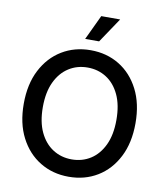

<svg xmlns="http://www.w3.org/2000/svg" viewBox="-100 -1026 963 1118"><g transform="rotate(10 381.5 -467.0)"><path d="M381.8 10.3Q287.1 10.3 212.4 -35.2Q137.7 -80.6 94.5 -164.3Q51.3 -248 51.3 -363.3Q51.3 -479.5 94.5 -563.2Q137.7 -647 212.4 -692.4Q287.1 -737.8 381.8 -737.8Q477.1 -737.8 551.5 -692.4Q626 -647 668.9 -563.2Q711.9 -479.5 711.9 -363.3Q711.9 -248 668.9 -164.1Q626 -80.1 551.5 -34.9Q477.1 10.3 381.8 10.3ZM381.8 -92.3Q443.8 -92.3 492.9 -123.5Q542 -154.8 570.6 -215.3Q599.1 -275.9 599.1 -363.3Q599.1 -451.7 570.6 -512.2Q542 -572.8 492.9 -604Q443.8 -635.3 381.8 -635.3Q319.8 -635.3 270.5 -603.8Q221.2 -572.3 192.6 -511.7Q164.1 -451.2 164.1 -363.3Q164.1 -275.9 192.6 -215.6Q221.2 -155.3 270.5 -123.8Q319.8 -92.3 381.8 -92.3ZM337.9 -796.9 407.2 -943.8H519L420.4 -796.9Z"/></g></svg>

Font: V-Inter
Style: Medium-500
Weight: 500
Designer: Rasmus Andersson
Foundry: rsms
Version: Version 4.000;git-4146feb